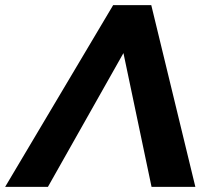

<svg xmlns="http://www.w3.org/2000/svg" viewBox="-74 -725 818 745"><path d="M405 -519 112 0H-54L365 -705H513L684 0H514Z"/></svg>

Font: Geom Bold
Style: Bold Italic
Weight: 700
Italic angle: -10°
Version: Version 1.102